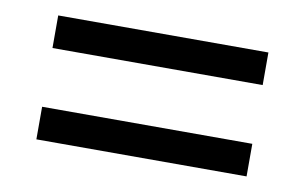

<svg xmlns="http://www.w3.org/2000/svg" viewBox="-42 -558 657 412"><g transform="rotate(10 286.0 -352.0)"><path d="M56 -416V-487H514V-416ZM56 -217V-288H514V-217Z"/></g></svg>

Font: lguzrati05
Style: Book
Weight: 400
Designer: Jelle Bosma - Monotype Design Team, Universal Thirst
Foundry: Monotype Imaging Inc.
Version: Version 2.106